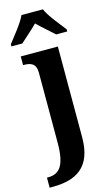

<svg xmlns="http://www.w3.org/2000/svg" viewBox="-169 -818 643 1110"><g transform="rotate(-15 152.5 -263.0)"><path d="M-20 -619V-606H45C71 -630 118 -670 146 -699C174 -671 223 -629 248 -606H314V-619C285 -657 230 -721 211 -766H83C63 -721 9 -657 -20 -619ZM-18 240H1C140 240 239 187 239 8V-536H17V-484H21C61 -484 94 -475 94 -418V1C94 138 57 180 -11 180H-18Z"/></g></svg>

Font: Noto Serif SemiCondensed
Style: Bold
Weight: 700
Width: 4
Designer: Monotype Design Team
Foundry: Monotype Imaging Inc.
Version: Version 2.015